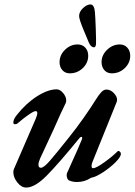

<svg xmlns="http://www.w3.org/2000/svg" viewBox="-20 -830 606 864"><path d="M40 -55Q40 -63 43 -70L141 -296Q148 -314 148 -320Q148 -330 140 -330Q132 -330 107 -312.5Q82 -295 64 -279Q56 -271 48 -271Q40 -271 40 -278Q40 -294 56 -313Q97 -365 146.5 -396.5Q196 -428 235 -428Q250 -428 264 -411.5Q278 -395 278 -378Q278 -373 276 -367Q256 -327 221 -247L161 -118Q153 -100 153 -89Q153 -75 164 -75Q177 -75 204 -106Q231 -137 289 -210Q323 -252 357 -300.5Q391 -349 410 -380Q425 -404 436 -415.5Q447 -427 459 -427Q477 -427 492 -411.5Q507 -396 507 -380Q507 -377 505 -371L396 -101Q392 -92 392 -83Q392 -73 399 -73Q412 -73 448.5 -99Q485 -125 508 -148Q511 -151 512 -151Q516 -151 520 -147Q524 -143 524 -138Q524 -124 500 -100Q476 -76 444 -55Q412 -34 390 -30Q361 -11 327 -11Q306 -11 291 -18Q287 -19 283.5 -26Q280 -33 280 -41Q280 -49 282 -52L295 -81Q336 -171 349 -204Q350 -206 350 -209Q350 -214 346 -214Q342 -214 337 -208Q244 -94 190.5 -40Q137 14 98 14Q76 14 58 -9Q40 -32 40 -55ZM248 -550Q248 -582 272.5 -606Q297 -630 329 -630Q351 -630 364 -615.5Q377 -601 377 -579Q377 -547 352.5 -523.5Q328 -500 294 -500Q273 -500 260.5 -514.5Q248 -529 248 -550ZM437 -550Q437 -582 462 -606Q487 -630 519 -630Q540 -630 553 -615.5Q566 -601 566 -579Q566 -547 541.5 -523.5Q517 -500 483 -500Q462 -500 449.5 -514.5Q437 -529 437 -550ZM380 -638Q378 -643 357 -693Q336 -743 336 -758Q336 -777 353.5 -793.5Q371 -810 387 -810Q396 -810 401 -800.5Q406 -791 407 -776Q409 -757 411 -699.5Q413 -642 412 -631Q410 -616 402 -617Q389 -618 380 -638Z"/></svg>

Font: EB Garamond SemiBold
Style: Italic
Weight: 600
Italic angle: -17.2°
Designer: Georg Duffner and Octavio Pardo
Foundry: Georg Duffner
Version: Version 1.000